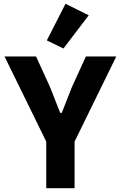

<svg xmlns="http://www.w3.org/2000/svg" viewBox="-20 -997 640 1017"><path d="M225 0V-247L4 -698H171L245 -536L299 -399H307L361 -536L435 -698H596L375 -247V0ZM316 -740 228 -783 327 -977 450 -916Z"/></svg>

Font: Lilex
Style: Regular
Weight: 400
Monospace: yes
Designer: Mike Abbink, Paul van der Laan, Pieter van Rosmalen, Mikhael Khrustik
Foundry: Mikhael Khrustik
Version: Version 2.510